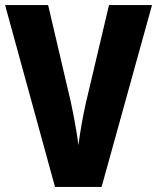

<svg xmlns="http://www.w3.org/2000/svg" viewBox="-20 -734 617 754"><path d="M577 -714H408L318 -333C307 -287 293 -207 288 -164C283 -207 268 -288 258 -334L169 -714H0L196 0H379Z"/></svg>

Font: Noto Sans Georgian Condensed ExtraBold
Style: Regular
Weight: 800
Width: 3
Designer: Monotype Design Team, Akaki Razmadze
Foundry: Google LLC
Version: Version 2.005